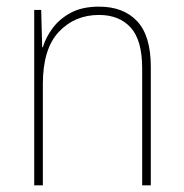

<svg xmlns="http://www.w3.org/2000/svg" viewBox="-20 -558 553 578"><path d="M278 -538Q352 -538 393 -494Q434 -450 434 -357V0H408V-352Q408 -437 373.5 -475Q339 -513 278 -513Q205 -513 157 -462Q109 -411 109 -305V0H83V-528H104L107 -416H109Q118 -446 139 -474Q160 -502 194 -520Q228 -538 278 -538Z"/></svg>

Font: Noto Sans Myanmar SemiCondensed Thin
Style: Regular
Weight: 100
Width: 4
Designer: Monotype Design Team
Foundry: Monotype Imaging Inc.
Version: Version 2.107; ttfautohint (v1.8.4.7-5d5b)